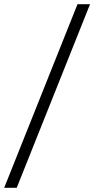

<svg xmlns="http://www.w3.org/2000/svg" viewBox="-35 -770 451 919"><path d="M396 -750H336L-15 129H45Z"/></svg>

Font: Roboto Serif 28pt Condensed Light
Style: Regular
Weight: 300
Width: 3
Designer: Greg Gazdowicz
Foundry: Commercial Type
Version: Version 1.008